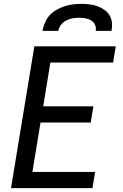

<svg xmlns="http://www.w3.org/2000/svg" viewBox="-20 -975 640 995"><path d="M37 0 158 -735H580L566 -651H241L204 -424H464L450 -340H190L148 -84H473L459 0ZM200 -815Q204 -836 213 -857.5Q222 -879 237.5 -896Q253 -913 273.5 -924.5Q294 -936 315.5 -943Q337 -950 359 -952.5Q381 -955 402 -955Q423 -955 444 -952.5Q465 -950 484.5 -943Q504 -936 520.5 -924.5Q537 -913 547.5 -896Q558 -879 560 -857.5Q562 -836 558 -815H476Q479 -832 472.5 -846.5Q466 -861 452.5 -869Q439 -877 423 -880Q407 -883 390 -883Q373 -883 356 -880Q339 -877 323.5 -869Q308 -861 296.5 -846.5Q285 -832 282 -815Z"/></svg>

Font: Iosevka Custom Medium Oblique
Style: Regular
Weight: 500
Italic angle: -9°
Designer: Belleve Invis
Foundry: Belleve Invis
Version: Version 27.0.1